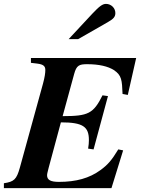

<svg xmlns="http://www.w3.org/2000/svg" viewBox="-47 -967 734 987"><path d="M653 -669H112V-644L145 -640C176 -636 186 -627 186 -607C186 -592 183 -570 174 -537L55 -105C38 -44 25 -33 -27 -25V0H526L586 -194L561 -199C527 -143 507 -120 470 -93C413 -51 344 -32 256 -32C213 -32 195 -42 195 -66C195 -73 198 -84 203 -104L266 -338C379 -338 410 -316 410 -247C410 -233 409 -222 406 -203L434 -199L508 -473L480 -477C433 -383 407 -370 275 -370L334 -586C346 -631 360 -637 401 -637C462 -637 508 -626 538 -607C579 -580 580 -555 583 -484L610 -479ZM306 -766H355L507 -853C537 -870 546 -881 546 -900C546 -926 524 -947 498 -947C480 -947 464 -935 428 -897Z"/></svg>

Font: STIXGeneral
Style: Bold Italic
Weight: 700
Italic angle: -16.33°
Designer: MicroPress Inc., with final additions and corrections provided by Coen Hoffman, Elsevier (retired)
Version: Version 1.1.0